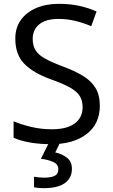

<svg xmlns="http://www.w3.org/2000/svg" viewBox="-20 -744 589 1004"><path d="M502 -191Q502 -96 433 -43Q364 10 247 10Q187 10 136 1Q85 -8 51 -24V-110Q87 -94 140.5 -81Q194 -68 251 -68Q331 -68 371.5 -99Q412 -130 412 -183Q412 -218 397 -242Q382 -266 345.5 -286.5Q309 -307 244 -330Q153 -363 106.5 -411Q60 -459 60 -542Q60 -599 89 -639.5Q118 -680 169.5 -702Q221 -724 288 -724Q347 -724 396 -713Q445 -702 485 -684L457 -607Q420 -623 376.5 -634Q333 -645 286 -645Q219 -645 185 -616.5Q151 -588 151 -541Q151 -505 166 -481Q181 -457 215 -438Q249 -419 307 -397Q370 -374 413.5 -347.5Q457 -321 479.5 -284Q502 -247 502 -191ZM356 139Q356 187 319 213.5Q282 240 208 240Q176 240 158 235V180Q167 182 182 183.5Q197 185 211 185Q247 185 266 175.5Q285 166 285 141Q285 115 258.5 103Q232 91 194 86L237 0H295L269 53Q305 61 330.5 81Q356 101 356 139Z"/></svg>

Font: Noto Sans Cypro Minoan
Style: Regular
Weight: 400
Designer: David Williams
Foundry: David Williams
Version: Version 1.503; ttfautohint (v1.8.4.7-5d5b)